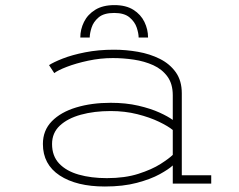

<svg xmlns="http://www.w3.org/2000/svg" viewBox="-20 -702 915 734"><path d="M381 11Q272.5 11 208.2 -31.2Q144 -73.5 144 -151.5Q144 -203.5 178.2 -238.5Q212.5 -273.5 271.2 -291.2Q330 -309 403 -309Q461.5 -309 508.8 -298Q556 -287 589.5 -271.8Q623 -256.5 640.5 -243.5V-338Q640.5 -381.5 620 -409.5Q599.5 -437.5 565.8 -452.8Q532 -468 491.8 -474Q451.5 -480 411.5 -480Q364 -480 317.2 -470Q270.5 -460 235.5 -446.5Q200.5 -433 187.5 -422.5L167.5 -453Q184 -464 219.5 -478Q255 -492 305.5 -502Q356 -512 416 -512Q461.5 -512 507.2 -504Q553 -496 591 -477Q629 -458 652 -425.8Q675 -393.5 675 -345.5V-32H787.5V0H640.5V-69.5Q625 -55 590.5 -36Q556 -17 503.2 -3Q450.5 11 381 11ZM388.5 -21Q457.5 -21 509 -37.5Q560.5 -54 593.8 -75.2Q627 -96.5 640.5 -110V-205Q623 -219.5 587.8 -236.5Q552.5 -253.5 505 -265.5Q457.5 -277.5 403 -277.5Q340 -277.5 289.2 -263.5Q238.5 -249.5 208.8 -221.8Q179 -194 179 -151.5Q179 -105.5 206.2 -76.8Q233.5 -48 281 -34.5Q328.5 -21 388.5 -21ZM417.5 -682.5Q461.5 -682.5 490 -664.5Q518.5 -646.5 532.2 -618Q546 -589.5 546 -558.5H510Q510 -574 502.8 -596.2Q495.5 -618.5 475.2 -635.5Q455 -652.5 416.5 -652.5Q377 -652.5 357 -635.5Q337 -618.5 330 -596.2Q323 -574 323 -558.5H287Q287 -589.5 301 -618Q315 -646.5 344 -664.5Q373 -682.5 417.5 -682.5Z"/></svg>

Font: Trispace SemiExpanded Thin
Style: Regular
Weight: 100
Width: 6
Designer: Tyler Finck
Foundry: Etcetera Type Company
Version: Version 1.210; ttfautohint (v1.8.3)